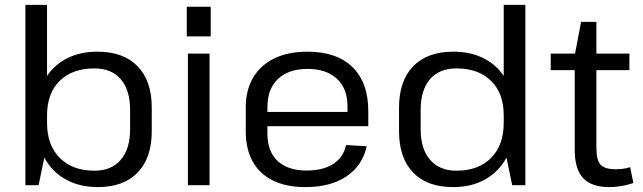

<svg xmlns="http://www.w3.org/2000/svg" viewBox="-20 -760 2638 788"><path d="M381.1 7.9Q306.4 7.9 250 -23.5Q193.6 -54.8 162.6 -112Q131.6 -169.1 131.5 -246V-298.4Q131.6 -375.3 162.5 -431.2Q193.4 -487 249.1 -517.5Q304.8 -547.9 379.9 -547.9Q486.5 -547.9 544.7 -488.1Q602.8 -428.3 602.8 -318.6V-221.4Q602.8 -111.7 545 -51.9Q487.1 7.9 381.1 7.9ZM84.2 -740H173.1V-167.7L138.4 0H84.2ZM367.7 -59.4Q437.2 -59.4 475.6 -104.1Q513.9 -148.8 513.9 -228.6V-309.2Q513.9 -390.7 475.6 -435Q437.2 -479.3 367.7 -479.3Q276.9 -479.3 225 -428.1Q173.1 -377 173.1 -286.6V-255.7Q173.1 -164.4 225.3 -111.9Q277.6 -59.4 367.7 -59.4Z M840.1 -540V0H751.2V-540ZM844.8 -732.3V-610.6H746.5V-732.3Z M1234 7.9Q1155.9 7.9 1101.1 -18.7Q1046.3 -45.2 1017.5 -96.4Q988.7 -147.6 988.7 -220.5V-319.5Q988.7 -390.7 1019.2 -441.9Q1049.6 -493.1 1106.4 -520.5Q1163.1 -547.9 1241.9 -547.9Q1362.1 -547.9 1426.8 -484.4Q1491.5 -420.8 1491.5 -304.5V-242.1H1060.5V-300.6H1420.2L1406.1 -277.6V-324.4Q1406.1 -396.4 1362.7 -436.8Q1319.3 -477.2 1243.1 -477.2Q1164.1 -477.2 1120.8 -435.9Q1077.5 -394.7 1077.5 -320.1V-211.9Q1077.5 -138.4 1119.5 -99.2Q1161.5 -60.1 1238.1 -60.1Q1306.3 -60.1 1348.1 -87.4Q1389.9 -114.7 1400.3 -164.8L1485 -159.7Q1467.1 -79.3 1401.3 -35.7Q1335.6 7.9 1234 7.9Z M1839.4 7.9Q1733.3 7.9 1675.5 -51.9Q1617.7 -111.7 1617.7 -221.4V-318.6Q1617.7 -428.3 1675.8 -488.1Q1733.9 -547.9 1840.6 -547.9Q1915.7 -547.9 1971.4 -517.5Q2027 -487 2058 -431.2Q2089 -375.3 2089 -298.4V-246Q2089 -169.1 2058 -112Q2026.9 -54.8 1970.9 -23.5Q1914.9 7.9 1839.4 7.9ZM1852.7 -59.4Q1943.7 -59.4 1995.6 -111.9Q2047.4 -164.4 2047.4 -255.7V-286.6Q2047.4 -377 1995.5 -428.1Q1943.6 -479.3 1852.7 -479.3Q1783.3 -479.3 1744.9 -435Q1706.5 -390.7 1706.5 -309.2V-228.6Q1706.5 -148.8 1745.3 -104.1Q1784.1 -59.4 1852.7 -59.4ZM2047.4 -167.7V-740H2136.2V0H2082.1Z M2481.7 7.9Q2407.5 7.9 2373.2 -29.1Q2338.8 -66.1 2338.8 -144.3V-533.6L2364.9 -670.2H2427.7V-152.9Q2427.7 -103 2444.8 -84.2Q2462 -65.4 2506.9 -65.4Q2521.4 -65.4 2536.5 -67.3Q2551.6 -69.1 2566.2 -73.9L2579.5 -8.9Q2565.1 -4.2 2548.8 -0.3Q2532.5 3.5 2515.2 5.7Q2498 7.9 2481.7 7.9ZM2240.3 -540H2563.1V-472.2H2240.3Z"/></svg>

Font: Pathway Extreme 8pt Thin
Style: Regular
Weight: 100
Version: Version 1.001;gftools[0.9.26]